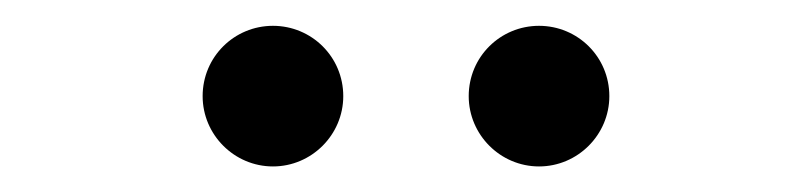

<svg xmlns="http://www.w3.org/2000/svg" viewBox="-20 -744 626 148"><path d="M190.4 -615.7C220.2 -615.7 244.6 -640.1 244.6 -669.9C244.6 -700.2 220.2 -724.1 190.4 -724.1C160.6 -724.1 136.2 -700.2 136.2 -669.9C136.2 -640.1 160.6 -615.7 190.4 -615.7ZM395.5 -615.7C425.3 -615.7 449.7 -640.1 449.7 -669.9C449.7 -700.2 425.3 -724.1 395.5 -724.1C365.7 -724.1 341.3 -700.2 341.3 -669.9C341.3 -640.1 365.7 -615.7 395.5 -615.7Z"/></svg>

Font: Cascadia Mono NF Light
Style: Regular
Weight: 300
Monospace: yes
Designer: Aaron Bell
Foundry: Saja Typeworks
Version: Version 2404.023